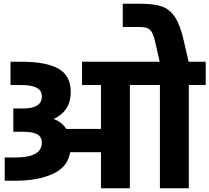

<svg xmlns="http://www.w3.org/2000/svg" viewBox="-20 -1003 1116 1023"><path d="M1076 -550H986V0H832V-550H672V0H518V-192H354Q341 -112 260.5 -76Q180 -40 63 -40H5V-164H63Q203 -164 203 -243Q203 -273 179 -287Q155 -301 102 -301H51V-425H103Q203 -425 203 -489Q203 -521 175 -535.5Q147 -550 93 -550H36V-674H93Q228 -674 292.5 -636.5Q357 -599 357 -513Q357 -462 334.5 -426.5Q312 -391 266 -369Q310 -353 333 -316H518V-550H417V-674H831L805 -787Q795 -829 779.5 -844Q764 -859 729 -859H634V-983H729Q800 -983 841.5 -969Q883 -955 911.5 -913Q940 -871 959 -787L985 -674H1076Z"/></svg>

Font: Biryani Heavy
Style: Regular
Weight: 900
Designer: Dan Reynolds and Mathieu Réguer
Foundry: Dan Reynolds and Mathieu Réguer
Version: Version 1.003; ttfautohint (v1.1) -l 5 -r 5 -G 72 -x 0 -D la